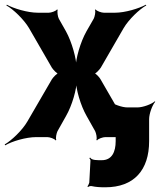

<svg xmlns="http://www.w3.org/2000/svg" viewBox="-68 -582 679 815"><path d="M212 -449 182 -502C177 -511 174 -533 177 -540L174 -542C170 -535 149 -528 139 -528H93C49 -528 -10 -546 -39 -562L-41 -559C-12 -543 33 -500 55 -463L152 -295C157 -287 174 -268 182 -268V-272C174 -272 157 -253 152 -245L48 -66C26 -28 -20 15 -48 31L-46 35C-18 18 42 0 86 0H133C143 0 164 7 168 14L171 12C167 5 172 -17 176 -25L212 -89C238 -134 258 -204 258 -243H254C254 -204 274 -134 300 -89L336 -25C340 -17 345 5 341 12L344 14C348 7 369 0 379 0H426C469 0 528 18 557 34L559 31C530 15 485 -28 463 -65L359 -245C355 -253 338 -272 330 -272V-268C338 -268 355 -287 360 -295L457 -463C479 -500 524 -543 553 -559L551 -562C522 -546 463 -528 420 -528H373C363 -528 342 -535 338 -542L335 -540C339 -533 334 -511 330 -503L299 -449C273 -403 253 -332 253 -293H257C257 -332 237 -404 212 -449ZM315 87 311 89C313 91 316 96 316 99C316 99 311 193 311 193C310 198 306 206 303 209L306 212C308 209 316 207 321 208C339 212 356 213 379 213C501 213 565 140 565 17V-76C565 -100 579 -137 591 -150L589 -152C576 -140 539 -126 515 -126H473C449 -126 412 -140 399 -152L397 -150C409 -137 423 -100 423 -76V17C423 63 407 98 364 98C347 98 321 99 315 87Z"/></svg>

Font: Asimov
Style: Edge
Weight: 500
Designer: Google
Version: Version 2.000980: 2014